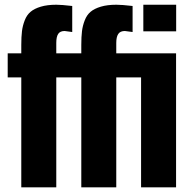

<svg xmlns="http://www.w3.org/2000/svg" viewBox="-20 -808 829 828"><path d="M71.8 0V-474.1H13.2V-578.1H71.8V-614.3Q71.8 -648.9 74.7 -673.1Q77.6 -697.3 86.7 -720.5Q95.7 -743.7 112.1 -757.3Q128.4 -771 156.2 -779.3Q184.1 -787.6 223.1 -787.6Q244.6 -787.6 291.5 -782.2V-669.9Q260.7 -674.3 258.8 -674.3Q239.3 -674.3 231 -661.9Q222.7 -649.4 222.7 -623V-578.1H330.6V-614.3Q330.6 -648.9 333.5 -673.1Q336.4 -697.3 345.5 -720.5Q354.5 -743.7 370.8 -757.3Q387.2 -771 415 -779.3Q442.9 -787.6 481.9 -787.6Q504.9 -787.6 551.8 -782.2V-669.9Q522.5 -674.3 518.6 -674.3Q498.5 -674.3 490 -661.6Q481.4 -648.9 481.4 -623V-578.1H739.3V0H588.4V-474.1H481.4V0H330.6V-474.1H222.7V0ZM598.1 -672.9V-787.6H739.7V-672.9Z"/></svg>

Font: Oswald
Style: DemiBold
Weight: 600
Designer: Vernon Adams
Foundry: Vernon Adams
Version: 3.0; ttfautohint (v0.95) -l 8 -r 50 -G 200 -x 0 -w "G" -W -c